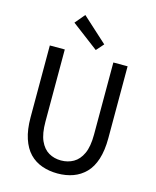

<svg xmlns="http://www.w3.org/2000/svg" viewBox="-128 -955 856 1054"><g transform="rotate(15 300.0 -428.0)"><path d="M301 12Q253 12 212 -2.5Q171 -17 141.5 -47.5Q112 -78 95.5 -128Q79 -178 79 -248V-656H164V-246Q164 -178 182 -138Q200 -98 231 -80Q262 -62 301 -62Q340 -62 371.5 -80Q403 -98 421.5 -138Q440 -178 440 -246V-656H521V-248Q521 -178 505 -128Q489 -78 459 -47.5Q429 -17 389 -2.5Q349 12 301 12ZM329 -697 177 -812 224 -868 366 -739Z"/></g></svg>

Font: Source Code Variable
Style: Regular
Weight: 400
Monospace: yes
Designer: Paul D. Hunt, Teo Tuominen
Foundry: Adobe Systems Incorporated
Version: Version 1.010;hotconv 1.0.106;makeotfexe 2.5.65593